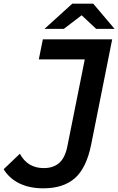

<svg xmlns="http://www.w3.org/2000/svg" viewBox="-85 -914 643 1044"><path d="M-65 6 23 -78Q65 0 153 0Q206 0 238 -29Q270 -58 282 -122L376 -591H126L148 -700H525L411 -129Q385 0 322 55Q259 110 151 110Q75 110 20 83Q-35 56 -65 6ZM438 -757 359 -831 262 -757H157L308 -894H422L538 -757Z"/></svg>

Font: Montserrat Alternates SemiBold
Style: Italic
Weight: 600
Italic angle: -11.3°
Designer: Julieta Ulanovsky
Foundry: Julieta Ulanovsky
Version: Version 7.200